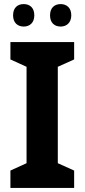

<svg xmlns="http://www.w3.org/2000/svg" viewBox="-20 -920 414 940"><path d="M44 -845C44 -808 67 -790 96 -790C125 -790 148 -808 148 -845C148 -883 125 -900 96 -900C67 -900 44 -883 44 -845ZM225 -845C225 -808 247 -790 277 -790C305 -790 329 -808 329 -845C329 -883 305 -900 277 -900C248 -900 225 -883 225 -845ZM343 0V-85L263 -121V-593L343 -629V-714H31V-629L110 -593V-121L31 -85V0Z"/></svg>

Font: Noto Sans Armenian SemiCondensed Medium
Style: Regular
Weight: 500
Width: 4
Designer: Monotype Design Team
Foundry: Monotype Imaging Inc.
Version: Version 2.008